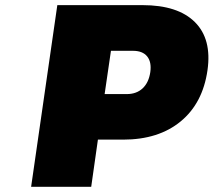

<svg xmlns="http://www.w3.org/2000/svg" viewBox="-20 -721 824 741"><path d="M100.1 0 201.2 -701.2H529.8Q666.5 -701.2 732.2 -635.7Q797.9 -570.3 780.8 -450.2Q762.7 -322.8 677.2 -252.4Q591.8 -182.1 455.1 -182.1H357.9L332 0ZM383.8 -357.9H469.2Q506.8 -357.9 530.5 -380.1Q554.2 -402.3 560.1 -442.9Q565.4 -481.9 547.9 -503.4Q530.3 -524.9 493.2 -524.9H408.2Z"/></svg>

Font: Trueno Black
Style: Italic
Weight: 900
Designer: Julieta Ulanovsky
Foundry: Julieta Ulanovsky
Version: Version 3.001b | FøM Fix